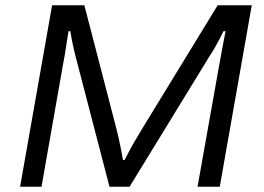

<svg xmlns="http://www.w3.org/2000/svg" viewBox="-20 -706 998 726"><path d="M56 0 177 -686H299L421 -216Q425 -200 429.5 -180Q434 -160 438 -139Q442 -118 445 -101H451Q460 -118 470.5 -138Q481 -158 493 -178Q505 -198 515 -215L803 -686H932L811 0H727L808 -455Q812 -476 816.5 -501.5Q821 -527 825.5 -550Q830 -573 833 -588H825Q818 -573 809 -556Q800 -539 790.5 -522.5Q781 -506 772 -493L470 0H394L266 -492Q260 -515 254.5 -541.5Q249 -568 246 -588H239Q236 -571 232.5 -547Q229 -523 225 -498.5Q221 -474 217 -455L137 0Z"/></svg>

Font: Archivo SemiExpanded Light
Style: Italic
Weight: 300
Width: 6
Italic angle: -10°
Designer: Hector Gatti
Foundry: Omnibus-Type
Version: Version 2.001